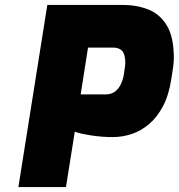

<svg xmlns="http://www.w3.org/2000/svg" viewBox="-20 -763 729 783"><path d="M55 0 173 -743H479Q538 -743 585.5 -724Q633 -705 661 -658Q689 -611 689 -525Q689 -509 685.5 -485.5Q682 -462 679 -443Q669 -376 645 -330.5Q621 -285 588 -257Q555 -229 517 -216.5Q479 -204 440 -204Q394 -204 350 -211Q306 -218 285 -226L249 0ZM309 -378H412Q434 -378 449.5 -390Q465 -402 474 -422Q483 -442 486 -465Q488 -478 489.5 -490Q491 -502 491 -506Q491 -541 478.5 -555Q466 -569 441 -569H339Z"/></svg>

Font: Exo Thin Black
Style: Italic
Weight: 900
Italic angle: -9°
Version: Version 2.000